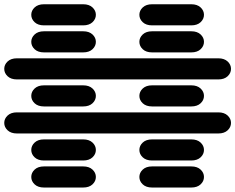

<svg xmlns="http://www.w3.org/2000/svg" viewBox="-44 -881 1089 888"><path d="M159.2 -13.7H340.8Q368.2 -13.7 383.8 -28.3Q399.4 -43 399.4 -62.5Q399.4 -82 383.8 -96.7Q368.2 -111.3 340.8 -111.3H159.2Q131.8 -111.3 116.2 -96.7Q100.6 -82 100.6 -62.5Q100.6 -43 116.2 -28.3Q131.8 -13.7 159.2 -13.7ZM659.2 -13.7H840.8Q868.2 -13.7 883.8 -28.3Q899.4 -43 899.4 -62.5Q899.4 -82 883.8 -96.7Q868.2 -111.3 840.8 -111.3H659.2Q631.8 -111.3 616.2 -96.7Q600.6 -82 600.6 -62.5Q600.6 -43 616.2 -28.3Q631.8 -13.7 659.2 -13.7ZM159.2 -138.7H340.8Q368.2 -138.7 383.8 -153.3Q399.4 -168 399.4 -187.5Q399.4 -207 383.8 -221.7Q368.2 -236.3 340.8 -236.3H159.2Q131.8 -236.3 116.2 -221.7Q100.6 -207 100.6 -187.5Q100.6 -168 116.2 -153.3Q131.8 -138.7 159.2 -138.7ZM659.2 -138.7H840.8Q868.2 -138.7 883.8 -153.3Q899.4 -168 899.4 -187.5Q899.4 -207 883.8 -221.7Q868.2 -236.3 840.8 -236.3H659.2Q631.8 -236.3 616.2 -221.7Q600.6 -207 600.6 -187.5Q600.6 -168 616.2 -153.3Q631.8 -138.7 659.2 -138.7ZM34.2 -263.7H965.8Q993.2 -263.7 1008.8 -278.3Q1024.4 -293 1024.4 -312.5Q1024.4 -332 1008.8 -346.7Q993.2 -361.3 965.8 -361.3H34.2Q6.8 -361.3 -8.8 -346.7Q-24.4 -332 -24.4 -312.5Q-24.4 -293 -8.8 -278.3Q6.8 -263.7 34.2 -263.7ZM159.2 -388.7H340.8Q368.2 -388.7 383.8 -403.3Q399.4 -418 399.4 -437.5Q399.4 -457 383.8 -471.7Q368.2 -486.3 340.8 -486.3H159.2Q131.8 -486.3 116.2 -471.7Q100.6 -457 100.6 -437.5Q100.6 -418 116.2 -403.3Q131.8 -388.7 159.2 -388.7ZM659.2 -388.7H840.8Q868.2 -388.7 883.8 -403.3Q899.4 -418 899.4 -437.5Q899.4 -457 883.8 -471.7Q868.2 -486.3 840.8 -486.3H659.2Q631.8 -486.3 616.2 -471.7Q600.6 -457 600.6 -437.5Q600.6 -418 616.2 -403.3Q631.8 -388.7 659.2 -388.7ZM34.2 -513.7H965.8Q993.2 -513.7 1008.8 -528.3Q1024.4 -543 1024.4 -562.5Q1024.4 -582 1008.8 -596.7Q993.2 -611.3 965.8 -611.3H34.2Q6.8 -611.3 -8.8 -596.7Q-24.4 -582 -24.4 -562.5Q-24.4 -543 -8.8 -528.3Q6.8 -513.7 34.2 -513.7ZM159.2 -638.7H340.8Q368.2 -638.7 383.8 -653.3Q399.4 -668 399.4 -687.5Q399.4 -707 383.8 -721.7Q368.2 -736.3 340.8 -736.3H159.2Q131.8 -736.3 116.2 -721.7Q100.6 -707 100.6 -687.5Q100.6 -668 116.2 -653.3Q131.8 -638.7 159.2 -638.7ZM659.2 -638.7H840.8Q868.2 -638.7 883.8 -653.3Q899.4 -668 899.4 -687.5Q899.4 -707 883.8 -721.7Q868.2 -736.3 840.8 -736.3H659.2Q631.8 -736.3 616.2 -721.7Q600.6 -707 600.6 -687.5Q600.6 -668 616.2 -653.3Q631.8 -638.7 659.2 -638.7ZM159.2 -763.7H340.8Q368.2 -763.7 383.8 -778.3Q399.4 -793 399.4 -812.5Q399.4 -832 383.8 -846.7Q368.2 -861.3 340.8 -861.3H159.2Q131.8 -861.3 116.2 -846.7Q100.6 -832 100.6 -812.5Q100.6 -793 116.2 -778.3Q131.8 -763.7 159.2 -763.7ZM659.2 -763.7H840.8Q868.2 -763.7 883.8 -778.3Q899.4 -793 899.4 -812.5Q899.4 -832 883.8 -846.7Q868.2 -861.3 840.8 -861.3H659.2Q631.8 -861.3 616.2 -846.7Q600.6 -832 600.6 -812.5Q600.6 -793 616.2 -778.3Q631.8 -763.7 659.2 -763.7Z"/></svg>

Font: Sixtyfour Convergence
Style: Regular
Weight: 400
Designer: Jens Kutilek
Foundry: Jens Kutilek
Version: Version 2.001